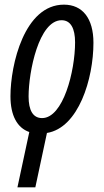

<svg xmlns="http://www.w3.org/2000/svg" viewBox="-20 -566 447 826"><path d="M106 2 55 240H132L182 6C318 -16 382 -227 382 -382C382 -487 335 -546 255 -546C85 -546 25 -288 25 -152C25 -69 54 -16 106 2ZM161 -58C122 -58 103 -91 103 -151C103 -257 147 -479 245 -479C284 -479 303 -444 303 -384C303 -260 252 -58 161 -58Z"/></svg>

Font: Noto Sans ExtraCondensed
Style: Italic
Weight: 400
Width: 2
Italic angle: -12°
Designer: Monotype Design Team
Foundry: Monotype Imaging Inc.
Version: Version 2.013